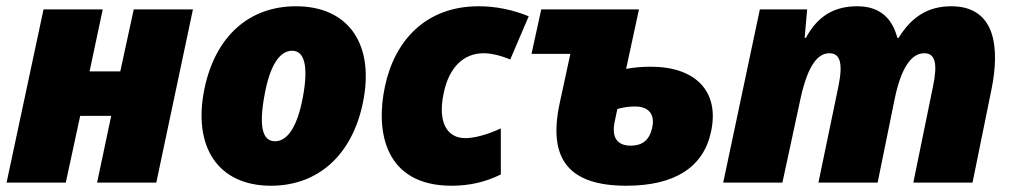

<svg xmlns="http://www.w3.org/2000/svg" viewBox="-20 -583 3239 613"><path d="M1 0H190L236 -213H335L290 0H479L596 -553H407L364 -355H266L308 -553H119Z M845 10C995 10 1103 -87 1138 -252C1178 -440 1094 -563 925 -563C775 -563 668 -467 633 -301C594 -113 677 10 845 10ZM858 -132C817 -132 806 -181 825 -282C842 -373 872 -421 913 -421C953 -421 965 -369 947 -273C930 -181 899 -132 858 -132Z M1422 10C1480 10 1530 -2 1579 -26V-173C1534 -152 1493 -142 1466 -142C1405 -142 1378 -195 1396 -283C1413 -369 1461 -413 1524 -413C1548 -413 1578 -406 1609 -393L1668 -531C1617 -552 1563 -563 1508 -563C1340 -563 1240 -454 1209 -307C1178 -162 1209 10 1422 10Z M1980 10C2134 10 2226 -49 2250 -162C2278 -289 2203 -370 2058 -370C2032 -370 2004 -368 1979 -363L2020 -553H1708L1677 -411H1801L1767 -254C1728 -73 1798 10 1980 10ZM1943 -197 1951 -235C1972 -241 1990 -243 2007 -243C2052 -243 2072 -218 2062 -174C2053 -135 2030 -118 1994 -118C1952 -118 1931 -142 1943 -197Z M2289 0H2478L2536 -269C2561 -383 2595 -413 2628 -413C2662 -413 2672 -382 2657 -308L2593 0H2782L2836 -265C2856 -363 2888 -413 2931 -413C2966 -413 2974 -380 2959 -308L2896 0H3085L3146 -300C3171 -425 3162 -563 3017 -563C2945 -563 2891 -531 2849 -462H2845C2828 -527 2787 -563 2717 -563C2647 -563 2592 -535 2553 -462H2549L2557 -553H2406Z"/></svg>

Font: Noto Sans Black
Style: Italic
Weight: 900
Italic angle: -12°
Designer: Monotype Design Team
Foundry: Monotype Imaging Inc.
Version: Version 2.013